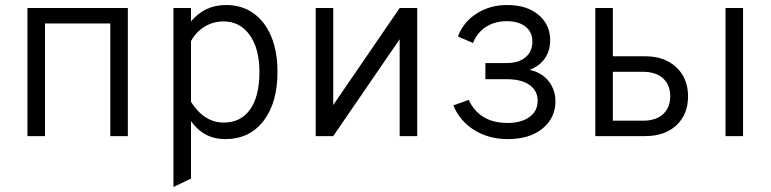

<svg xmlns="http://www.w3.org/2000/svg" viewBox="-20 -543 3075 766"><path d="M89.5 0V-511H490V0H420V-449.5H159.5V0Z M672 203V-511H742V-457.5Q796.5 -523 882 -523Q945 -523 991 -490.2Q1037 -457.5 1062 -397.8Q1087 -338 1087 -256Q1087 -132.5 1031 -60.2Q975 12 879 12Q792.5 12 742 -60V169.5ZM872 -54Q941 -54 978 -106.5Q1015 -159 1015 -256Q1015 -349 976.2 -403.2Q937.5 -457.5 872 -457.5Q831 -457.5 796.8 -437Q762.5 -416.5 742 -379V-136.5Q795 -54 872 -54Z M1239.5 0V-511H1309.5V-124L1574.5 -511H1644.5V0H1574.5V-386.5L1309.5 0Z M2005 12Q1931.5 12 1873.5 -23.2Q1815.5 -58.5 1788.5 -122.5L1850 -144.5Q1893 -52.5 2005 -52.5Q2059.5 -52.5 2092.2 -76Q2125 -99.5 2125 -141.5Q2125 -180.5 2093 -203.8Q2061 -227 2001.5 -227H1916.5V-291.5H2001.5Q2050 -291.5 2077 -314.8Q2104 -338 2104 -377.5Q2104 -415.5 2076.2 -437Q2048.5 -458.5 2002.5 -458.5Q1955.5 -458.5 1920.2 -436.8Q1885 -415 1867 -371.5L1807 -397.5Q1829 -456 1882.2 -489.5Q1935.5 -523 2003 -523Q2082 -523 2128.5 -483.8Q2175 -444.5 2175 -382.5Q2175 -341.5 2154 -310.5Q2133 -279.5 2093 -264.5Q2142 -253.5 2169 -218.8Q2196 -184 2196 -139.5Q2196 -72.5 2144.5 -30.2Q2093 12 2005 12Z M2355 0V-511H2425V-318.5H2554Q2631 -318.5 2678 -274.8Q2725 -231 2725 -158.5Q2725 -86.5 2678.5 -43.2Q2632 0 2554 0ZM2425 -61.5H2546Q2596.5 -61.5 2625.2 -87.5Q2654 -113.5 2654 -159Q2654 -204.5 2625.2 -230.5Q2596.5 -256.5 2546 -256.5H2425ZM2874.5 0V-511H2944.5V0Z"/></svg>

Font: Overpass Light
Style: Regular
Weight: 300
Designer: Delve Withrington, Dave Bailey, Thomas Jockin
Foundry: Delve Fonts LLC
Version: Version 4.000; ttfautohint (v1.8.3)